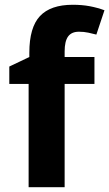

<svg xmlns="http://www.w3.org/2000/svg" viewBox="-20 -785 458 805"><path d="M376 -433H251V0H100V-433H19V-506L103 -546V-564Q103 -670 147.5 -717.5Q192 -765 285 -765Q324 -765 356 -759Q388 -753 418 -742L384 -640Q369 -644 350.5 -648Q332 -652 311 -652Q280 -652 265.5 -632Q251 -612 251 -569V-546H376Z"/></svg>

Font: Noto Sans Lao
Style: Bold
Weight: 700
Designer: Monotype Design Team
Foundry: Monotype Imaging Inc.
Version: Version 2.003